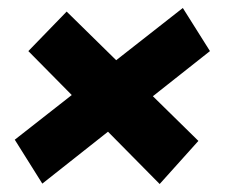

<svg xmlns="http://www.w3.org/2000/svg" viewBox="-20 -533 566 481"><path d="M438 -513 506 -405 86 -73 17 -183ZM147 -504 477 -180 380 -72 51 -405Z"/></svg>

Font: Exo 2 ExtraBold
Style: Italic
Weight: 800
Italic angle: -8°
Designer: Natanael Gama
Foundry: Natanael Gama
Version: Version 2.010